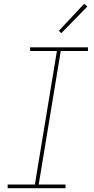

<svg xmlns="http://www.w3.org/2000/svg" viewBox="-20 -982 490 1002"><path d="M20 0V-19H162L277 -716H137V-735H439V-716H297L182 -19H322V0ZM300 -809 287 -821 419 -962 436 -948Z"/></svg>

Font: Iosevka Etoile Thin
Style: Italic
Weight: 100
Italic angle: -9°
Designer: Belleve Invis
Foundry: Belleve Invis
Version: Version 22.1.2; ttfautohint (v1.8.4)